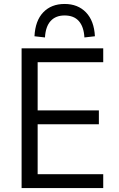

<svg xmlns="http://www.w3.org/2000/svg" viewBox="-20 -949 602 969"><path d="M89 0V-705H501V-635H170V-392H479V-322H170V-70H501V0ZM207 -760 154 -766Q158 -845 198.5 -887Q239 -929 306 -929Q373 -929 414 -886.5Q455 -844 459 -766L406 -760Q403 -814 378 -842.5Q353 -871 306 -871Q261 -871 235.5 -843Q210 -815 207 -760Z"/></svg>

Font: Nunito Sans 10pt SemiCondensed
Style: Regular
Weight: 400
Width: 4
Designer: Vernon Adams
Foundry: Vernon Adams
Version: Version 3.101;gftools[0.9.27]